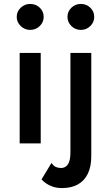

<svg xmlns="http://www.w3.org/2000/svg" viewBox="-20 -729 564 976"><path d="M323 -643Q323 -616 343 -596.5Q363 -577 391 -577Q419 -577 439 -596.5Q459 -616 459 -643Q459 -671 439 -690Q419 -709 391 -709Q363 -709 343 -690Q323 -671 323 -643ZM242 99 191 183Q200 193 214 203Q228 213 248.5 220Q269 227 295 227Q343 227 376 208.5Q409 190 426.5 154Q444 118 444 65V-460H338V44Q338 73 332.5 90.5Q327 108 316 116.5Q305 125 290 125Q277 125 264.5 120Q252 115 242 99ZM65 -643Q65 -616 85.5 -596.5Q106 -577 133 -577Q162 -577 182 -596.5Q202 -616 202 -643Q202 -671 182 -690Q162 -709 133 -709Q106 -709 85.5 -690Q65 -671 65 -643ZM80 -460V0H187V-460Z"/></svg>

Font: Jost Medium
Style: Regular
Weight: 500
Version: Version 3.710